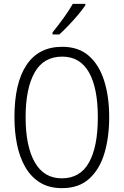

<svg xmlns="http://www.w3.org/2000/svg" viewBox="-20 -967 642 997"><path d="M547 -358Q547 -255 522.5 -172Q498 -89 444 -39.5Q390 10 302 10Q235 10 188 -19Q141 -48 111.5 -99Q82 -150 68.5 -216.5Q55 -283 55 -359Q55 -536 118 -630Q181 -724 303 -724Q388 -724 441.5 -677Q495 -630 521 -547.5Q547 -465 547 -358ZM113 -358Q113 -208 160.5 -124.5Q208 -41 301 -41Q396 -41 442 -123Q488 -205 488 -358Q488 -511 441.5 -592Q395 -673 303 -673Q206 -673 159.5 -590Q113 -507 113 -358ZM423 -939Q408 -917 384.5 -889Q361 -861 335 -834Q309 -807 288 -788H253V-799Q283 -836 310.5 -874Q338 -912 358 -947H423Z"/></svg>

Font: Noto Sans Myanmar UI Condensed Light
Style: Regular
Weight: 300
Width: 3
Designer: Monotype Design Team
Foundry: Monotype Imaging Inc.
Version: Version 2.103; ttfautohint (v1.8.4.7-5d5b)